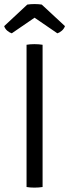

<svg xmlns="http://www.w3.org/2000/svg" viewBox="-25 -898 332 922"><path d="M102.5 -683Q110 -684.5 120 -685.2Q130 -686 140 -686Q151 -686 161 -685.2Q171 -684.5 179.5 -683V0Q171 1.5 161 2.2Q151 3 140 3Q130 3 120 2.2Q110 1.5 102.5 0ZM175.5 -876 287 -772.5Q282 -759 271.2 -750Q260.5 -741 250.5 -738L141 -813L31.5 -738Q21.5 -741 10.5 -750Q-0.5 -759 -5 -772.5L106 -876Q122 -878.5 141 -878.5Q160 -878.5 175.5 -876Z"/></svg>

Font: Signika Light
Style: Regular
Weight: 300
Designer: Anna Giedry
Foundry: Anna Giedry
Version: Version 2.000